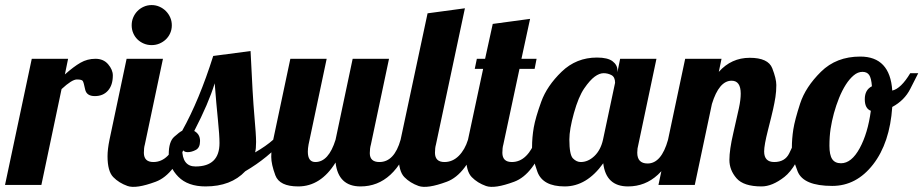

<svg xmlns="http://www.w3.org/2000/svg" viewBox="-58 -733 3660 761"><path d="M389.2 -434.1Q389.2 -395.5 369.9 -373.8Q350.6 -352.1 317.9 -352.1Q284.7 -352.1 279.3 -379.2Q273.9 -406.2 270 -412.1Q266.1 -418 246.6 -418Q227.1 -418 186 -379.9L106 0H-38.1L67.9 -500H211.9L199.2 -438Q233.9 -468.8 261 -484.4Q288.1 -500 320.3 -500Q352.1 -500 370.6 -478.3Q389.2 -456.5 389.2 -434.1Z M512.2 -127Q512.7 -90.8 549.8 -90.8Q582 -90.8 606.4 -115.2Q630.9 -139.6 643.1 -179.2H685.1Q636.7 -41.5 559.1 -12.7Q481.4 16.1 447.5 4.2Q413.6 -7.8 390.9 -31Q368.2 -54.2 368.2 -113.8Q368.2 -141.1 376 -179.2L443.8 -500H587.9L516.1 -160.2Q512.2 -147 512.2 -127ZM616.7 -663.8Q623 -649.4 623 -632.8Q623 -616.2 616.7 -601.8Q610.4 -587.4 599.4 -576.9Q588.4 -566.4 574 -560.3Q559.6 -554.2 543 -554.2Q526.4 -554.2 512 -560.3Q497.6 -566.4 486.8 -576.9Q476.1 -587.4 470 -601.8Q463.9 -616.2 463.9 -632.8Q463.9 -649.4 470 -663.8Q476.1 -678.2 486.8 -689.2Q497.6 -700.2 512 -706.5Q526.4 -712.9 543 -712.9Q559.6 -712.9 574 -706.5Q588.4 -700.2 599.4 -689.2Q610.4 -678.2 616.7 -663.8Z M716.8 -73.2Q812 -73.2 812 -166Q812 -196.3 805.7 -258.5Q799.3 -320.8 793 -402.8Q768.6 -323.2 711.9 -213.9Q734.9 -201.2 734.9 -174.3Q734.9 -147.5 718 -138.7Q701.2 -129.9 685.5 -129.9Q669.9 -129.9 664.1 -143.1Q664.1 -73.2 716.8 -73.2ZM756.8 5.9Q686.5 5.9 648.7 -32.5Q610.8 -70.8 610.8 -121.1Q610.8 -171.4 632.3 -190.7Q653.8 -210 664.1 -214.8Q731.9 -336.4 787.1 -511.2L935.1 -530.8Q943.4 -350.6 950.2 -274.4Q957 -198.2 957 -170.4Q957 -142.6 953.1 -128.9Q997.1 -154.3 1024.9 -179.2H1066.9Q1004.9 -107.4 914.1 -54.2Q857.4 5.9 756.8 5.9Z M1445.8 -90.8Q1504.9 -90.8 1529.8 -179.2H1571.8Q1507.3 5.9 1371.1 5.9Q1282.7 5.9 1272 -88.9Q1213.4 5.9 1124 5.9Q1049.8 5.9 1033.4 -38.1Q1017.1 -82 1017.1 -111.3Q1017.1 -140.6 1024.9 -179.2L1092.8 -500H1236.8L1165 -160.2Q1162.1 -144.5 1162.1 -131.8Q1162.1 -90.8 1191.9 -90.8Q1244.6 -90.8 1272 -179.2L1339.8 -500H1483.9L1412.1 -160.2Q1407.7 -145 1407.7 -126Q1407.7 -90.8 1445.8 -90.8Z M1666 -127Q1666.5 -90.8 1703.6 -90.8Q1735.8 -90.8 1760.3 -115.2Q1784.7 -139.6 1796.9 -179.2H1838.9Q1790.5 -41.5 1712.9 -12.7Q1635.3 16.1 1601.3 4.2Q1567.4 -7.8 1544.7 -31Q1522 -54.2 1522 -113.8Q1522 -141.1 1529.8 -179.2L1636.7 -680.2L1784.7 -700.2L1669.9 -160.2Q1666 -147 1666 -127Z M1933.1 -127Q1933.6 -90.8 1970.7 -90.8Q2002.9 -90.8 2027.3 -115.2Q2051.8 -139.6 2064 -179.2H2106Q2057.6 -41.5 1980 -12.7Q1902.3 16.1 1868.4 4.2Q1834.5 -7.8 1811.8 -31Q1789.1 -54.2 1789.1 -113.8Q1789.1 -141.1 1796.9 -179.2L1856.9 -460H1823.7L1832 -500H1864.7L1895 -638.2L2043 -658.2L2008.8 -500H2068.8L2061 -460H2001L1937 -160.2Q1933.1 -147 1933.1 -127Z M2198.7 -180.2Q2198.7 -119.6 2212.9 -105.2Q2227.1 -90.8 2243.7 -90.8Q2272.9 -90.8 2297.9 -114.5Q2322.8 -138.2 2332 -179.2L2379.9 -404.8Q2379.9 -427.7 2365.5 -435.3Q2351.1 -442.9 2334.5 -442.9Q2317.9 -442.9 2299.1 -429.2Q2280.3 -415.5 2257.6 -382.6Q2234.9 -349.6 2216.8 -284.9Q2198.7 -220.2 2198.7 -180.2ZM2308.1 -504.9Q2350.6 -504.9 2369.9 -490.2Q2389.2 -475.6 2389.2 -454.1V-446.8L2399.9 -500H2543.9L2472.2 -160.2Q2467.8 -145 2467.8 -127.9Q2467.8 -85 2508.8 -85Q2563.5 -85 2589.8 -179.2H2631.8Q2567.4 5.9 2431.2 5.9Q2343.8 5.9 2333 -85.9Q2267.6 5.9 2180.2 5.9Q2093.3 5.9 2072 -52.2Q2050.8 -110.4 2050.8 -149.4Q2050.8 -188.5 2057.6 -227.8Q2064.5 -267.1 2087.2 -329.8Q2109.9 -392.6 2168 -448.7Q2226.1 -504.9 2308.1 -504.9Z M2970.7 -132.8Q2970.7 -90.8 3010.7 -90.8Q3053.2 -90.8 3070.1 -125.2Q3086.9 -159.7 3094.7 -179.2H3136.7Q3099.1 -69.3 3051 -31.7Q3002.9 5.9 2960.4 5.9Q2889.2 5.9 2861.1 -26.6Q2833 -59.1 2833 -99.1Q2833 -139.2 2848.4 -205.3Q2863.8 -271.5 2870.8 -304.7Q2877.9 -337.9 2877.9 -361.8Q2877.9 -413.1 2841.8 -413.1Q2792 -413.1 2763.7 -320.8L2695.8 0H2551.8L2657.7 -500H2801.8L2791 -448.2Q2840.8 -503.9 2913.6 -503.9Q2986.8 -503.9 3002.9 -462.4Q3019 -420.9 3019 -396Q3019 -371.1 3015.4 -347.9Q3011.7 -324.7 3006.3 -300.5Q3001 -276.4 2985.8 -217Q2970.7 -157.7 2970.7 -132.8Z M3397.9 -391.1Q3395.5 -423.3 3387 -435.8Q3378.4 -448.2 3360.4 -448.2Q3342.3 -448.2 3325.7 -434.3Q3309.1 -420.4 3294.4 -397.5Q3279.8 -374.5 3267.8 -345Q3255.9 -315.4 3247.3 -284.2Q3238.8 -252.9 3234.1 -222.4Q3229.5 -191.9 3229.5 -155.3Q3229.5 -118.7 3240.5 -102.3Q3251.5 -85.9 3275.4 -85.9Q3316.9 -85.9 3349.4 -145.5Q3381.8 -205.1 3393.6 -293.9Q3369.6 -302.7 3369.6 -339.8Q3369.6 -377 3397.9 -391.1ZM3351.6 -508.8Q3469.7 -508.8 3478.5 -374Q3513.2 -381.8 3549.8 -442.9H3581.5Q3573.2 -426.8 3550 -380.9Q3526.9 -335 3478.5 -309.1Q3468.8 -166.5 3402.6 -81.3Q3336.4 3.9 3240.7 3.9Q3126.5 3.9 3103.5 -53.5Q3080.6 -110.8 3080.6 -147Q3080.6 -183.1 3086.4 -220.5Q3092.3 -257.8 3113.5 -323Q3134.8 -388.2 3195.8 -448.5Q3256.8 -508.8 3351.6 -508.8Z"/></svg>

Font: Lobster-Regular
Style: Regular
Weight: 400
Designer: Pablo Impallari
Foundry: Pablo Impallari
Version: Version 1.007; ttfautohint (v1.1) -l 8 -r 50 -G 50 -x 14 -D 